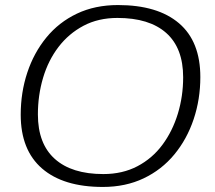

<svg xmlns="http://www.w3.org/2000/svg" viewBox="-20 -730 851 760"><path d="M387 10Q231 10 146.5 -63Q62 -136 62 -276Q62 -364 88 -442.5Q114 -521 163.5 -581.5Q213 -642 284.5 -676Q356 -710 447 -710Q604 -710 688.5 -638Q773 -566 773 -425Q773 -337 746.5 -258Q720 -179 670 -118.5Q620 -58 548.5 -24Q477 10 387 10ZM389 -41Q465 -41 524 -72Q583 -103 623 -157Q663 -211 684 -280Q705 -349 705 -424Q705 -540 638 -599.5Q571 -659 445 -659Q369 -659 310.5 -628Q252 -597 211.5 -544Q171 -491 150.5 -422Q130 -353 130 -277Q130 -161 197 -101Q264 -41 389 -41Z"/></svg>

Font: Georama Expanded Light
Style: Italic
Weight: 300
Width: 7
Italic angle: -9°
Designer: Jean-Baptiste Levee
Foundry: Production Type
Version: Version 1.000